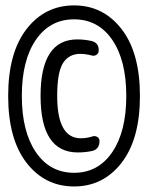

<svg xmlns="http://www.w3.org/2000/svg" viewBox="-20 -715 540 700"><path d="M263.7 -159.2Q127.9 -159.2 127.9 -365.2Q127.9 -571.3 261.7 -571.3Q288.1 -571.3 314.5 -565.4Q340.8 -558.6 339.8 -530.3Q339.8 -520.5 331.5 -515.1Q323.2 -509.8 314.5 -512.7Q292 -518.6 272.5 -518.6Q231.4 -518.6 210 -485.4Q188.5 -452.1 188.5 -365.2Q188.5 -210.9 274.4 -210.9Q296.9 -210.9 317.4 -217.8Q326.2 -220.7 334.5 -215.8Q342.8 -210.9 342.8 -201.2Q342.8 -171.9 317.4 -165Q292 -159.2 263.7 -159.2ZM389.2 -569.8Q337.9 -644.5 250 -644.5Q162.1 -644.5 110.8 -569.8Q59.6 -495.1 59.6 -365.2Q59.6 -235.4 110.8 -160.2Q162.1 -85 250 -85Q337.9 -85 389.2 -160.2Q440.4 -235.4 440.4 -365.2Q440.4 -495.1 389.2 -569.8ZM423.3 -121.6Q356.4 -35.2 250 -35.2Q143.6 -35.2 76.7 -121.6Q9.8 -208 9.8 -365.2Q9.8 -522.5 76.7 -608.9Q143.6 -695.3 250 -695.3Q356.4 -695.3 423.3 -608.9Q490.2 -522.5 490.2 -365.2Q490.2 -208 423.3 -121.6Z"/></svg>

Font: Rounded-X Mgen+ 1mn regular
Style: Regular
Weight: 400
Designer: [Source Han Sans]
Ryoko NISHIZUKA  (kana & ideographs); Paul D. Hunt (Latin, Greek & Cyrillic); Wenlong ZHANG  (bopomofo
Version: Version 1.059.20150602